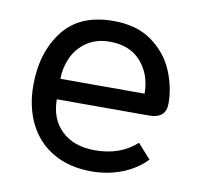

<svg xmlns="http://www.w3.org/2000/svg" viewBox="-63 -561 669 638"><g transform="rotate(10 271.5 -242.5)"><path d="M45 -239Q45 -349 101 -422Q157 -495 271 -495Q350 -495 401 -458Q452 -421 475 -366.5Q498 -312 498 -256Q498 -206 441 -206H130Q130 -140 171 -100.5Q212 -61 284 -61Q369 -61 424 -111L468 -62Q436 -28 388 -9Q340 10 284 10Q210 10 156 -21Q102 -52 73.5 -108.5Q45 -165 45 -239ZM414 -275Q414 -339 376.5 -382Q339 -425 271 -425Q225 -425 193 -403Q161 -381 145.5 -346.5Q130 -312 130 -275Z"/></g></svg>

Font: Niramit
Style: Regular
Weight: 400
Version: Version 1.000; ttfautohint (v1.6)